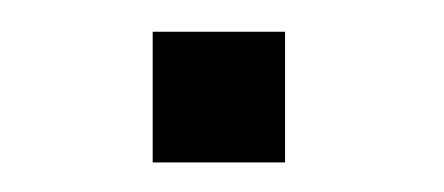

<svg xmlns="http://www.w3.org/2000/svg" viewBox="-20 -332 287 124"><path d="M78.6 -227.1V-311.5H164.1V-227.1Z"/></svg>

Font: Proletarsk
Style: Regular
Weight: 400
Designer: Peter Wiegel, original typeface by Carl Albert Fahrenwaldt 1901
Foundry: Peter Wiegel
Version: Version 1.000 2010 initial release